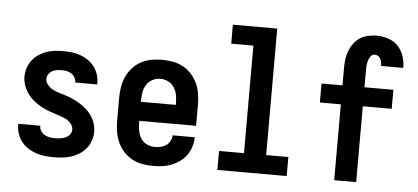

<svg xmlns="http://www.w3.org/2000/svg" viewBox="-51 -850 2101 966"><g transform="rotate(5 1000.0 -367.5)"><path d="M249 8Q226 8 203.5 5.5Q181 3 160 -4Q139 -11 119.5 -23.5Q100 -36 86 -53.5Q72 -71 64.5 -93Q57 -115 57 -137V-144H168V-142Q168 -128 176 -116.5Q184 -105 196 -98.5Q208 -92 221.5 -90Q235 -88 249 -88Q262 -88 275.5 -90Q289 -92 301 -97.5Q313 -103 321.5 -114Q330 -125 330 -138Q330 -154 319.5 -167.5Q309 -181 295 -188.5Q281 -196 265.5 -201Q250 -206 234.5 -211Q219 -216 204 -221.5Q189 -227 174.5 -234.5Q160 -242 146.5 -251Q133 -260 121 -270.5Q109 -281 99 -294Q89 -307 82 -321.5Q75 -336 71 -351.5Q67 -367 67 -383Q67 -405 74 -426.5Q81 -448 94 -465.5Q107 -483 125.5 -495.5Q144 -508 164.5 -515.5Q185 -523 207 -525.5Q229 -528 251 -528Q273 -528 295 -525.5Q317 -523 337.5 -515.5Q358 -508 376.5 -495.5Q395 -483 408.5 -465Q422 -447 428.5 -426Q435 -405 435 -383V-376H324V-378Q324 -391 317 -402.5Q310 -414 299.5 -420.5Q289 -427 276.5 -429.5Q264 -432 251 -432Q239 -432 226.5 -430Q214 -428 203 -422Q192 -416 185 -405.5Q178 -395 178 -382Q178 -366 188.5 -353Q199 -340 213 -332Q227 -324 242.5 -319Q258 -314 273.5 -309.5Q289 -305 304 -299Q319 -293 333.5 -285.5Q348 -278 361.5 -269Q375 -260 387 -249.5Q399 -239 409 -226.5Q419 -214 426 -199.5Q433 -185 437 -169Q441 -153 441 -137Q441 -115 433.5 -93Q426 -71 412 -53.5Q398 -36 378.5 -23.5Q359 -11 338 -4Q317 3 294.5 5.5Q272 8 249 8Z M750 8Q722 8 695 3Q668 -2 644 -15Q620 -28 601.5 -48.5Q583 -69 571.5 -94Q560 -119 555.5 -146Q551 -173 551 -200V-320Q551 -347 555.5 -374.5Q560 -402 571.5 -426.5Q583 -451 601.5 -471.5Q620 -492 644 -505Q668 -518 695.5 -523Q723 -528 750 -528Q777 -528 804.5 -523Q832 -518 856 -505Q880 -492 898.5 -471.5Q917 -451 928.5 -426.5Q940 -402 944.5 -374.5Q949 -347 949 -320V-212H662V-200Q662 -180 666 -160Q670 -140 681 -123Q692 -106 711 -97Q730 -88 750 -88Q765 -88 780 -91Q795 -94 807.5 -102.5Q820 -111 827.5 -125Q835 -139 836 -154H947Q947 -130 940 -107Q933 -84 919 -64Q905 -44 885.5 -30Q866 -16 843.5 -7Q821 2 797.5 5Q774 8 750 8ZM662 -308H838V-320Q838 -340 834 -360Q830 -380 818.5 -397Q807 -414 788.5 -423Q770 -432 750 -432Q730 -432 711.5 -423Q693 -414 681.5 -397Q670 -380 666 -360Q662 -340 662 -320Z M1075 0V-96H1201V-639H1089V-735H1313V-96H1425V0Z M1665 0V-383H1559V-479H1665V-571Q1665 -592 1668 -613.5Q1671 -635 1679 -655Q1687 -675 1700 -692.5Q1713 -710 1731 -721.5Q1749 -733 1770.5 -738Q1792 -743 1813 -743Q1843 -743 1872 -734Q1901 -725 1921.5 -704Q1942 -683 1952 -654Q1962 -625 1962 -596V-593H1850V-594Q1850 -603 1848.5 -612Q1847 -621 1842.5 -629Q1838 -637 1830.5 -642Q1823 -647 1813 -647Q1802 -647 1794 -637.5Q1786 -628 1782.5 -617Q1779 -606 1777.5 -594.5Q1776 -583 1776 -571V-479H1922V-383H1776V0Z"/></g></svg>

Font: Iosevka Term Curly
Style: Bold
Weight: 700
Designer: Belleve Invis
Foundry: Belleve Invis
Version: Version 32.3.0